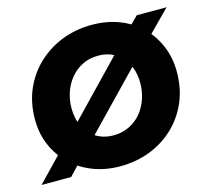

<svg xmlns="http://www.w3.org/2000/svg" viewBox="-107 -833 1046 965"><g transform="rotate(-15 416.0 -350.0)"><path d="M268 -120 205 -209 559 -577 628 -493ZM-3 0 151 -160 221 -74 151 0ZM686 -549 613 -633 680 -700H835ZM404 12Q328 12 263.5 -13Q199 -38 151.5 -83Q104 -128 77 -190Q50 -252 50 -326Q50 -412 81 -483Q112 -554 167.5 -605.5Q223 -657 294.5 -684.5Q366 -712 448 -712Q525 -712 589.5 -687.5Q654 -663 701 -617.5Q748 -572 774.5 -510Q801 -448 801 -374Q801 -287 770.5 -216.5Q740 -146 685.5 -94.5Q631 -43 559 -15.5Q487 12 404 12ZM412 -147Q457 -147 494 -165Q531 -183 556.5 -214Q582 -245 595.5 -284.5Q609 -324 609 -367Q609 -422 587.5 -464.5Q566 -507 528 -530.5Q490 -554 439 -554Q393 -554 356.5 -535.5Q320 -517 294.5 -486Q269 -455 255.5 -415.5Q242 -376 242 -333Q242 -278 263.5 -236Q285 -194 323 -170.5Q361 -147 412 -147Z"/></g></svg>

Font: MuseoModerno Thin ExtraBold
Style: Italic
Weight: 800
Italic angle: -9°
Version: Version 1.003